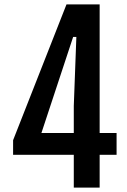

<svg xmlns="http://www.w3.org/2000/svg" viewBox="-20 -854 577 874"><path d="M39.6 -149.4V-215.8L282.7 -834H433.6V-248.5H510.7V-149.4H433.6V0H315.9V-149.4ZM168.5 -248.5H315.9V-371.6L327.6 -686H313Z"/></svg>

Font: FjallaOne
Style: Regular
Weight: 400
Designer: Irina Smirnova
Foundry: Irina Smirnova
Version: Version 1.001